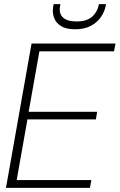

<svg xmlns="http://www.w3.org/2000/svg" viewBox="-20 -911 580 931"><path d="M9 0 133 -700H540L533 -662H171L119 -369H451L445 -332H113L61 -38H423L416 0ZM344 -769Q300 -769 275 -785Q250 -801 241.5 -826.5Q233 -852 238 -879L240 -891H273Q263 -849 283.5 -828Q304 -807 351 -807Q400 -807 426 -829.5Q452 -852 460 -891H494L492 -880Q486 -852 468 -826.5Q450 -801 419 -785Q388 -769 344 -769Z"/></svg>

Font: DM Sans 36pt ExtraLight
Style: Italic
Weight: 250
Italic angle: -10°
Designer: Colophon Foundry, Jonny Pinhorn
Foundry: Colophon Foundry
Version: Version 4.004;gftools[0.9.30]